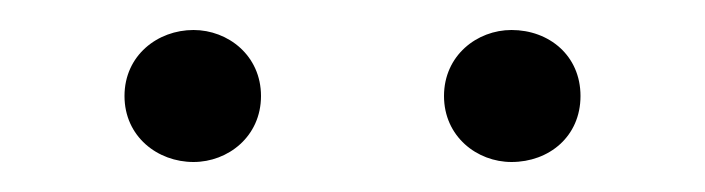

<svg xmlns="http://www.w3.org/2000/svg" viewBox="-20 -779 470 128"><path d="M321 -671C346 -671 367 -688 367 -715C367 -742 346 -759 321 -759C298 -759 276 -742 276 -715C276 -688 298 -671 321 -671ZM109 -671C132 -671 154 -688 154 -715C154 -742 132 -759 109 -759C85 -759 63 -742 63 -715C63 -688 85 -671 109 -671Z"/></svg>

Font: Noto Serif CJK KR ExtraLight
Style: Regular
Weight: 250
Designer: Ryoko NISHIZUKA 西塚涼子 (kana & ideographs); Frank Grießhammer (Latin, Greek & Cyrillic); Wenlong ZHANG 张文龙 (bopomofo); San
Foundry: Adobe Systems Incorporated
Version: Version 1.000;PS 1;hotconv 16.6.53;makeotf.lib2.5.65590